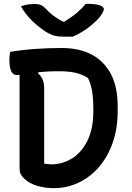

<svg xmlns="http://www.w3.org/2000/svg" viewBox="-20 -970 690 1000"><path d="M593 -393Q593 -300 566.5 -225.5Q540 -151 494 -98.5Q448 -46 388 -18Q328 10 260 10Q215 10 174 -2Q133 -14 108 -38Q92 -54 87 -64.5Q82 -75 82 -94V-580Q72 -579 68 -579Q29 -579 29 -657Q29 -683 33 -700Q101 -711 168.5 -715.5Q236 -720 302 -720Q390 -720 455 -687Q520 -654 556.5 -586.5Q593 -519 593 -415ZM210 -118Q217 -117 227 -115.5Q237 -114 246 -114Q307 -114 357 -146Q407 -178 436.5 -239.5Q466 -301 466 -389V-399Q466 -459 459.5 -496.5Q453 -534 438 -564Q408 -583 372.5 -591Q337 -599 287 -599Q256 -599 229.5 -597.5Q203 -596 180 -594L178 -588Q210 -562 210 -511ZM359 -779H311Q284 -779 264 -784Q244 -789 215 -807Q179 -831 147 -862Q115 -893 89 -937Q118 -949 161 -949Q183 -949 195 -943Q207 -937 218 -925Q235 -906 255 -890.5Q275 -875 308 -857H315Q357 -883 383.5 -906Q410 -929 426 -950H432Q481 -950 501 -942Q521 -934 521 -923Q521 -917 515 -905Q509 -893 495 -876Q470 -848 434 -822Q398 -796 359 -779Z"/></svg>

Font: Recursive Sn Csl St SmB
Style: Regular
Weight: 600
Version: Version 1.079;hotconv 1.0.112;makeotfexe 2.5.65598; ttfautoh